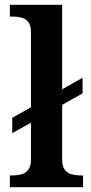

<svg xmlns="http://www.w3.org/2000/svg" viewBox="-20 -780 381 800"><path d="M21 0V-49H34Q52 -49 69 -53.5Q86 -58 97.5 -72.5Q109 -87 109 -116V-269L31 -225V-289L109 -333V-648Q109 -676 97 -689.5Q85 -703 68 -707Q51 -711 34 -711H21V-760H239V-408L324 -456V-391L239 -343V-116Q239 -87 250 -72.5Q261 -58 279 -53.5Q297 -49 314 -49H326V0Z"/></svg>

Font: Noto Serif Kannada SemiBold
Style: Regular
Weight: 600
Version: Version 2.003